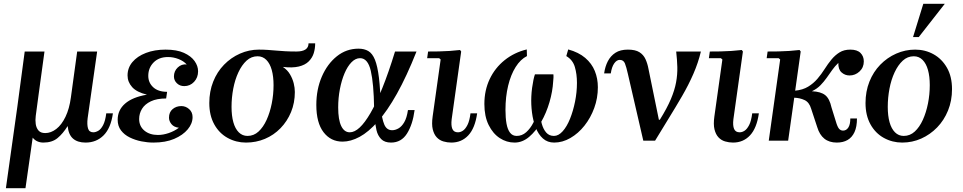

<svg xmlns="http://www.w3.org/2000/svg" viewBox="-20 -740 5067 1010"><path d="M539 -144H574Q563 -66 525 -28Q487 10 430 10Q388 10 364 -11Q340 -32 336 -77Q311 -37 282.5 -13.5Q254 10 208 10Q191 10 176.5 3.5Q162 -3 152 -16L114 250H11L71 -177L110 -469H214L183 -242L168 -130Q165 -108 168 -87.5Q171 -67 182.5 -53.5Q194 -40 218 -40Q248 -40 276 -61.5Q304 -83 324.5 -125.5Q345 -168 353 -228L386 -469H491L441 -118Q437 -85 443 -64.5Q449 -44 471 -44Q483 -44 497 -52Q511 -60 522.5 -82Q534 -104 539 -144Z M895 -338Q895 -366 915 -385Q935 -404 962 -401Q946 -419 919 -429.5Q892 -440 864 -440Q816 -440 788 -411.5Q760 -383 760 -341Q760 -305 786 -281Q812 -257 859 -257L854 -222Q805 -222 773.5 -207Q742 -192 727 -167.5Q712 -143 712 -114Q712 -76 739.5 -53Q767 -30 811 -30Q838 -30 867.5 -40Q897 -50 921 -68Q895 -71 882 -87Q869 -103 869 -121Q869 -150 888 -166Q907 -182 934 -182Q957 -182 975 -166Q993 -150 993 -124Q993 -90 967.5 -59.5Q942 -29 896.5 -9.5Q851 10 787 10Q756 10 723.5 3.5Q691 -3 662.5 -17Q634 -31 616.5 -54Q599 -77 599 -110Q599 -161 638 -195Q677 -229 753 -242Q699 -255 675 -282Q651 -309 651 -343Q651 -383 676.5 -413.5Q702 -444 747.5 -461.5Q793 -479 851 -479Q910 -479 947.5 -462Q985 -445 1003.5 -419Q1022 -393 1022 -365Q1022 -332 1001 -309.5Q980 -287 949 -287Q926 -287 910.5 -302Q895 -317 895 -338Z M1638 -512Q1638 -485 1630.5 -460.5Q1623 -436 1604 -417Q1585 -398 1551.5 -390Q1518 -382 1468 -388Q1492 -372 1505.5 -349Q1519 -326 1525 -302Q1531 -278 1531 -256Q1531 -199 1511 -150.5Q1491 -102 1455.5 -65.5Q1420 -29 1373.5 -9.5Q1327 10 1274 10Q1222 10 1177.5 -14.5Q1133 -39 1107 -86Q1081 -133 1081 -198Q1081 -259 1101.5 -310.5Q1122 -362 1158.5 -399.5Q1195 -437 1242.5 -458Q1290 -479 1342 -479Q1366 -479 1388 -477.5Q1410 -476 1432 -474Q1454 -472 1480 -470.5Q1506 -469 1539 -469Q1603 -469 1603 -512ZM1282 -25Q1315 -25 1340 -48Q1365 -71 1382.5 -109.5Q1400 -148 1409.5 -195.5Q1419 -243 1419 -292Q1419 -338 1409.5 -372Q1400 -406 1381 -425Q1362 -444 1335 -444Q1302 -444 1277 -421Q1252 -398 1234 -359.5Q1216 -321 1207 -273.5Q1198 -226 1198 -178Q1198 -131 1207.5 -97Q1217 -63 1236 -44Q1255 -25 1282 -25Z M1782 5Q1720 5 1682 -44.5Q1644 -94 1644 -188Q1644 -270 1673 -337Q1702 -404 1752 -444Q1802 -484 1866 -484Q1896 -484 1917.5 -471.5Q1939 -459 1952.5 -425.5Q1966 -392 1973.5 -330.5Q1981 -269 1983 -171H1948Q1946 -301 1930.5 -367.5Q1915 -434 1874 -434Q1850 -434 1829 -412.5Q1808 -391 1792.5 -354.5Q1777 -318 1768 -271.5Q1759 -225 1759 -175Q1759 -110 1775 -77Q1791 -44 1820 -44Q1845 -44 1872 -69Q1899 -94 1929 -145.5Q1959 -197 1991.5 -277.5Q2024 -358 2058 -469H2171Q2119 -338 2068 -247Q2017 -156 1967.5 -100.5Q1918 -45 1871.5 -20Q1825 5 1782 5ZM2037 10Q2003 10 1985 -8.5Q1967 -27 1960.5 -55Q1954 -83 1952 -114.5Q1950 -146 1948 -171H1983Q1989 -115 2001.5 -85Q2014 -55 2043 -55Q2059 -55 2076 -64.5Q2093 -74 2106.5 -97Q2120 -120 2126 -161H2161Q2151 -85 2121 -37.5Q2091 10 2037 10Z M2455 -144H2490Q2479 -66 2443.5 -28Q2408 10 2354 10Q2333 10 2312.5 4Q2292 -2 2277.5 -17.5Q2263 -33 2256.5 -59.5Q2250 -86 2256 -128L2298 -427L2290 -434H2227L2232 -469Q2258 -469 2287.5 -469.5Q2317 -470 2346 -472Q2375 -474 2400 -477L2406 -469L2356 -113Q2352 -80 2359.5 -62Q2367 -44 2389 -44Q2402 -44 2415 -52.5Q2428 -61 2439 -82.5Q2450 -104 2455 -144Z M2842 -349 2824 -220Q2820 -187 2821 -152.5Q2822 -118 2830 -89Q2838 -60 2853.5 -42.5Q2869 -25 2894 -25Q2918 -25 2940 -49.5Q2962 -74 2978.5 -115Q2995 -156 3005 -205.5Q3015 -255 3015 -304Q3015 -350 3004 -387.5Q2993 -425 2959 -445L2969 -480Q3024 -465 3058.5 -435.5Q3093 -406 3109 -366.5Q3125 -327 3125 -281Q3125 -224 3106 -172Q3087 -120 3054.5 -79Q3022 -38 2980.5 -14Q2939 10 2895 10Q2860 10 2836 -11.5Q2812 -33 2798 -69Q2784 -105 2778.5 -148Q2773 -191 2775 -233Q2776 -255 2779 -277.5Q2782 -300 2786 -319Q2790 -338 2794 -349ZM2891 -349Q2892 -342 2891.5 -331Q2891 -320 2890 -312Q2887 -259 2870.5 -202.5Q2854 -146 2826.5 -98Q2799 -50 2763.5 -20Q2728 10 2687 10Q2645 10 2609 -13.5Q2573 -37 2550.5 -82.5Q2528 -128 2528 -193Q2528 -265 2556 -324Q2584 -383 2634.5 -423.5Q2685 -464 2751 -480L2752 -445Q2718 -428 2692.5 -387.5Q2667 -347 2653 -289Q2639 -231 2639 -162Q2639 -120 2644.5 -89.5Q2650 -59 2663 -42Q2676 -25 2698 -25Q2726 -25 2748 -44.5Q2770 -64 2785.5 -94.5Q2801 -125 2810.5 -158.5Q2820 -192 2824 -220L2842 -349Z M3667 -469Q3653 -410 3627.5 -351.5Q3602 -293 3568 -234.5Q3534 -176 3497.5 -117Q3461 -58 3426 0H3364L3446 -110H3451Q3489 -171 3509 -218.5Q3529 -266 3536.5 -307Q3544 -348 3543 -387Q3542 -426 3537 -469ZM3283 -479Q3322 -479 3343.5 -465.5Q3365 -452 3375.5 -429Q3386 -406 3391 -379L3446 -110L3364 0L3283 -351Q3275 -387 3267.5 -406Q3260 -425 3240 -425Q3224 -425 3211 -406.5Q3198 -388 3193 -354H3158Q3163 -390 3177.5 -418Q3192 -446 3217.5 -462.5Q3243 -479 3283 -479Z M3937 -144H3972Q3961 -66 3925.5 -28Q3890 10 3836 10Q3815 10 3794.5 4Q3774 -2 3759.5 -17.5Q3745 -33 3738.5 -59.5Q3732 -86 3738 -128L3780 -427L3772 -434H3709L3714 -469Q3740 -469 3769.5 -469.5Q3799 -470 3828 -472Q3857 -474 3882 -477L3888 -469L3838 -113Q3834 -80 3841.5 -62Q3849 -44 3871 -44Q3884 -44 3897 -52.5Q3910 -61 3921 -82.5Q3932 -104 3937 -144Z M4382 10Q4342 10 4316.5 -10.5Q4291 -31 4279 -71L4247 -168Q4237 -202 4212.5 -213.5Q4188 -225 4158 -226L4126 0H4024L4084 -427L4076 -434H4013L4018 -469Q4044 -469 4073.5 -469.5Q4103 -470 4132 -472Q4161 -474 4186 -477L4192 -469L4163 -263Q4203 -267 4231 -284Q4259 -301 4280 -325.5Q4301 -350 4318 -377Q4335 -404 4354 -427Q4373 -450 4396.5 -464.5Q4420 -479 4453 -479Q4489 -479 4506.5 -461.5Q4524 -444 4524 -417Q4524 -385 4501.5 -364Q4479 -343 4449 -343Q4425 -343 4407 -359Q4389 -375 4390 -409Q4372 -392 4357.5 -371.5Q4343 -351 4328.5 -330.5Q4314 -310 4296 -291.5Q4278 -273 4251 -260Q4298 -258 4321 -239.5Q4344 -221 4354 -175L4377 -101Q4385 -73 4393.5 -63Q4402 -53 4415 -53Q4432 -53 4442.5 -69Q4453 -85 4453 -117H4488Q4488 -73 4475 -45Q4462 -17 4438.5 -3.5Q4415 10 4382 10Z M4794 -479Q4847 -479 4891 -454.5Q4935 -430 4961.5 -383.5Q4988 -337 4988 -271Q4988 -210 4967 -158.5Q4946 -107 4909.5 -69.5Q4873 -32 4826 -11Q4779 10 4726 10Q4674 10 4629.5 -14.5Q4585 -39 4559 -86Q4533 -133 4533 -198Q4533 -259 4553.5 -310.5Q4574 -362 4610.5 -399.5Q4647 -437 4694.5 -458Q4742 -479 4794 -479ZM4734 -25Q4767 -25 4792 -48Q4817 -71 4834.5 -109.5Q4852 -148 4861.5 -195.5Q4871 -243 4871 -292Q4871 -338 4861.5 -372Q4852 -406 4833 -425Q4814 -444 4787 -444Q4754 -444 4729 -421Q4704 -398 4686 -359.5Q4668 -321 4659 -273.5Q4650 -226 4650 -178Q4650 -131 4659.5 -97Q4669 -63 4688 -44Q4707 -25 4734 -25ZM4950 -720 4813 -545H4783L4837 -720Z"/></svg>

Font: Brygada 1918 SemiBold
Style: Italic
Weight: 600
Italic angle: -8°
Designer: Mateusz Machalski | Borys Kosmynka | Przemek Hoffer
Foundry: NIEPODLEGLA 2018
Version: Version 3.006